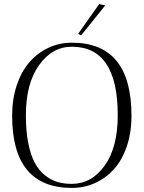

<svg xmlns="http://www.w3.org/2000/svg" viewBox="-20 -920 710 949"><path d="M40 -348.1Q40 -431.2 63.2 -499.8Q86.4 -568.4 126.5 -613.8Q166.5 -659.2 220.2 -684.1Q273.9 -709 335 -709Q629.9 -709 629.9 -348.1Q629.9 -264.6 606.7 -196.5Q583.5 -128.4 543.5 -84Q503.4 -39.6 450 -15.4Q396.5 8.8 335 8.8Q40 8.8 40 -348.1ZM107.9 -350.1Q107.9 -272.5 119.6 -213.1Q131.3 -153.8 151.6 -116Q171.9 -78.1 201.4 -54.2Q231 -30.3 263.2 -20.8Q295.4 -11.2 335 -11.2Q432.6 -11.2 497.3 -101.3Q562 -191.4 562 -350.1Q562 -689 335 -689Q237.8 -689 172.9 -597.9Q107.9 -506.8 107.9 -350.1ZM470.2 -899.9 500 -893.1 380.9 -745.1 366.2 -752.9Z"/></svg>

Font: Antic Didone
Style: Regular
Weight: 400
Designer: Santiago Orozco
Foundry: Santiago Orozco
Version: Version 2.000